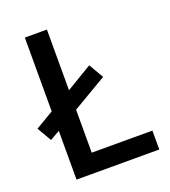

<svg xmlns="http://www.w3.org/2000/svg" viewBox="-131 -811 804 907"><g transform="rotate(-20 270.5 -357.0)"><path d="M98 0V-245L49 -217L7 -289L98 -343V-714H209V-409L339 -487L382 -413L209 -311V-95H514V0Z"/></g></svg>

Font: Noto Sans Syriac Eastern Medium
Style: Regular
Weight: 500
Designer: Patrick Giasson and the Monotype Design Team
Foundry: Monotype Imaging Inc.
Version: Version 3.001